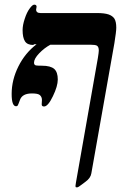

<svg xmlns="http://www.w3.org/2000/svg" viewBox="-20 -606 558 824"><path d="M126 -416 123 -413Q97 -413 87 -429Q77 -445 77 -477Q77 -498 86 -525Q95 -553 107 -569Q119 -586 127 -586Q137 -586 137 -577L135 -565Q135 -550 154 -550H397Q428 -550 446 -544Q463 -538 471 -526Q479 -513 479 -487Q479 -471 471 -421L372 138Q369 158 347 174L331 186Q316 198 311 198Q306 198 305 197Q304 196 304 191L306 177L400 -357Q404 -382 404 -389Q404 -405 396 -410Q389 -414 370 -414H196Q170 -400 148 -377Q126 -354 126 -337Q126 -326 136 -325Q143 -324 160 -324Q197 -324 213 -310Q228 -296 228 -265Q228 -236 207 -193Q186 -149 169 -149Q159 -149 159 -158L160 -177Q160 -190 151 -198Q143 -205 117 -205Q76 -205 66 -178Q58 -156 56 -153Q53 -150 49 -150Q30 -150 30 -203Q30 -263 59 -321Q88 -379 137 -416Z"/></svg>

Font: Libra Serif Modern
Style: Bold Italic
Weight: 700
Italic angle: -12°
Designer: Stefan Peev, Context Ltd
Foundry: Stefan Peev, Context Ltd
Version: Version 1.000